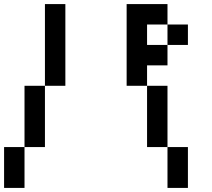

<svg xmlns="http://www.w3.org/2000/svg" viewBox="-20 -920 1040 940"><path d="M0 -200H100V0H0ZM900 0H800V-200H900ZM900 -700H800V-800H900ZM200 -200H100V-500H200ZM200 -500V-900H300V-500ZM600 -500V-900H800V-800H700V-700H800V-600H700V-500ZM800 -200H700V-500H800Z"/></svg>

Font: Galmuri9 Regular
Style: Regular
Weight: 400
Designer: Lee Minseo (quiple)
Version: Version 2.399;hotconv 1.1.1;makeotfexe 2.6.0 DEVELOPMENT